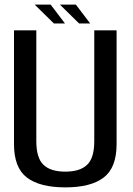

<svg xmlns="http://www.w3.org/2000/svg" viewBox="-20 -806 576 830"><path d="M262.5 4Q372.5 4 428.2 -38.5Q484 -81 484 -183V-675H387.5V-195.5Q387.5 -123 356.5 -93.5Q325.5 -64 262.5 -64Q199 -64 168 -93.5Q137 -123 137 -195.5V-675H40.5V-183Q40.5 -81 96.2 -38.5Q152 4 262.5 4ZM322 -704.5H370L308 -786H239ZM213 -704.5H261L199 -786H130Z"/></svg>

Font: Anybody SemiCondensed
Style: Regular
Weight: 400
Width: 4
Version: Version 1.113;gftools[0.9.25]